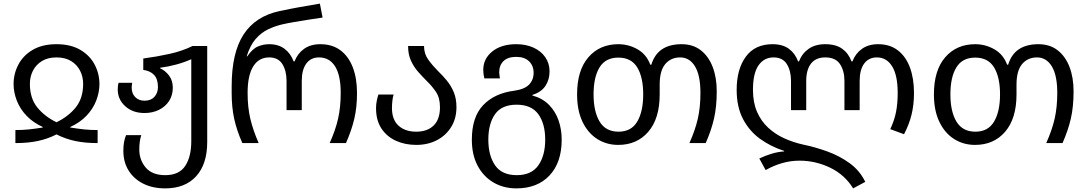

<svg xmlns="http://www.w3.org/2000/svg" viewBox="-20 -790 6002 1060"><path d="M65 0V-72Q105 -72 139 -75.5Q173 -79 216 -86V-89Q163 -113 127 -150.5Q91 -188 73 -234Q55 -280 55 -326Q55 -383 81.5 -433.5Q108 -484 161 -515Q214 -546 292 -546Q370 -546 423 -515Q476 -484 502.5 -433.5Q529 -383 529 -326Q529 -280 511 -234Q493 -188 457 -150.5Q421 -113 368 -89V-86Q412 -79 445.5 -75.5Q479 -72 519 -72V0Q450 0 395.5 -11.5Q341 -23 292 -48Q243 -23 188.5 -11.5Q134 0 65 0ZM292 -115Q358 -147 398.5 -197.5Q439 -248 439 -327Q439 -367 422 -400Q405 -433 372.5 -453Q340 -473 292 -473Q244 -473 211.5 -453Q179 -433 162 -400Q145 -367 145 -327Q145 -248 185.5 -197.5Q226 -147 292 -115Z M892 250Q823 250 771 224Q719 198 690 151.5Q661 105 661 43Q661 14 665 -6.5Q669 -27 676 -44H760Q749 -11 749 35Q749 93 784.5 135Q820 177 892 177Q969 177 1002.5 126Q1036 75 1036 -10V-463Q998 -446 954 -434Q910 -422 864 -416V-413Q893 -400 913.5 -372.5Q934 -345 934 -306Q934 -264 913.5 -232.5Q893 -201 857.5 -183.5Q822 -166 778 -166Q713 -166 671.5 -203.5Q630 -241 630 -296Q630 -305 631 -314.5Q632 -324 635 -333H710Q707 -318 707 -306Q707 -274 726.5 -254Q746 -234 778 -234Q813 -234 832.5 -255.5Q852 -277 852 -309Q852 -354 830.5 -376.5Q809 -399 771 -404V-467Q846 -477 916 -492.5Q986 -508 1043 -536H1124V-6Q1124 116 1063 183Q1002 250 892 250Z M1318 0Q1287 -70 1273 -134Q1259 -198 1259 -276V-314Q1259 -499 1325 -600Q1391 -701 1524 -729Q1580 -741 1636 -751Q1692 -761 1746 -770L1761 -693Q1726 -688 1684.5 -681.5Q1643 -675 1605 -668.5Q1567 -662 1541 -656Q1500 -647 1461 -628.5Q1422 -610 1391.5 -575Q1361 -540 1342 -479H1345Q1374 -521 1404 -533.5Q1434 -546 1466 -546Q1517 -546 1551 -520.5Q1585 -495 1601 -451H1606Q1623 -495 1659 -520.5Q1695 -546 1748 -546Q1815 -546 1860 -512Q1905 -478 1928 -417.5Q1951 -357 1951 -276Q1951 -198 1936 -134Q1921 -70 1890 0H1800Q1832 -71 1846.5 -134.5Q1861 -198 1861 -277Q1861 -374 1830 -423.5Q1799 -473 1741 -473Q1696 -473 1671 -439Q1646 -405 1646 -343V-182H1562V-343Q1562 -399 1539 -436Q1516 -473 1466 -473Q1409 -473 1378 -423.5Q1347 -374 1347 -277Q1347 -198 1362 -134.5Q1377 -71 1408 0Z M2278 10Q2216 10 2165.5 -13Q2115 -36 2085.5 -81Q2056 -126 2056 -193Q2056 -215 2060.5 -235.5Q2065 -256 2069 -268H2153Q2149 -255 2146.5 -235.5Q2144 -216 2144 -193Q2144 -129 2180.5 -96Q2217 -63 2278 -63Q2339 -63 2374 -97Q2409 -131 2409 -198Q2409 -250 2387 -282.5Q2365 -315 2336 -343Q2312 -367 2288.5 -393.5Q2265 -420 2249 -454.5Q2233 -489 2233 -536H2321Q2321 -493 2344.5 -460.5Q2368 -428 2399 -397Q2424 -373 2447 -345Q2470 -317 2485 -281.5Q2500 -246 2500 -198Q2500 -136 2471 -89Q2442 -42 2392 -16Q2342 10 2278 10Z M2831 250Q2760 250 2704.5 217.5Q2649 185 2617 125Q2585 65 2585 -19Q2585 -144 2647.5 -209.5Q2710 -275 2818 -289Q2876 -297 2901 -323Q2926 -349 2926 -388Q2926 -427 2901 -451.5Q2876 -476 2830 -476Q2784 -476 2760 -453Q2736 -430 2736 -390Q2736 -383 2737.5 -374.5Q2739 -366 2740 -357H2654Q2648 -381 2648 -404Q2648 -466 2698 -506Q2748 -546 2830 -546Q2884 -546 2925.5 -527Q2967 -508 2990.5 -474Q3014 -440 3014 -396Q3014 -350 2991 -315.5Q2968 -281 2919 -266V-263Q2976 -247 3011.5 -210.5Q3047 -174 3064 -124.5Q3081 -75 3081 -19Q3081 107 3014 178.5Q2947 250 2831 250ZM2833 177Q2914 177 2952 123Q2990 69 2990 -19Q2990 -107 2952 -159.5Q2914 -212 2832 -212Q2750 -212 2713 -159.5Q2676 -107 2676 -19Q2676 69 2713.5 123Q2751 177 2833 177Z M3393 10Q3329 10 3277.5 -22.5Q3226 -55 3196 -117.5Q3166 -180 3166 -269Q3166 -402 3228.5 -474Q3291 -546 3394 -546Q3450 -546 3499.5 -518Q3549 -490 3570 -433H3576Q3610 -546 3743 -546Q3806 -546 3849 -512.5Q3892 -479 3914.5 -420.5Q3937 -362 3937 -286Q3937 -201 3922 -135.5Q3907 -70 3876 0H3786Q3818 -71 3832.5 -134.5Q3847 -198 3847 -277Q3847 -374 3817 -423.5Q3787 -473 3735 -473Q3684 -473 3653 -436.5Q3622 -400 3622 -323V-269Q3622 -136 3559.5 -63Q3497 10 3393 10ZM3395 -63Q3465 -63 3498 -118.5Q3531 -174 3531 -269Q3531 -364 3498 -418Q3465 -472 3394 -472Q3323 -472 3290 -418Q3257 -364 3257 -269Q3257 -174 3290.5 -118.5Q3324 -63 3395 -63Z M4690 250Q4644 175 4563.5 136Q4483 97 4394 97Q4345 97 4298 110.5Q4251 124 4207 149L4172 85Q4203 70 4239 59Q4275 48 4309 46V43Q4237 20 4177.5 -22.5Q4118 -65 4082.5 -132Q4047 -199 4047 -294Q4047 -408 4097.5 -477Q4148 -546 4245 -546Q4301 -546 4335.5 -520.5Q4370 -495 4386 -451H4391Q4408 -495 4444.5 -520.5Q4481 -546 4536 -546Q4595 -546 4630 -520.5Q4665 -495 4681 -451H4686Q4703 -495 4739 -520.5Q4775 -546 4828 -546Q4893 -546 4937 -512Q4981 -478 5003.5 -417.5Q5026 -357 5026 -276Q5026 -212 5012.5 -157Q4999 -102 4971 -49L4895 -77Q4918 -126 4927 -172.5Q4936 -219 4936 -277Q4936 -374 4905.5 -423.5Q4875 -473 4821 -473Q4776 -473 4751 -439Q4726 -405 4726 -343V-182H4642V-343Q4642 -399 4617.5 -436Q4593 -473 4536 -473Q4484 -473 4457.5 -439Q4431 -405 4431 -343V-182H4347V-343Q4347 -399 4324 -436Q4301 -473 4251 -473Q4198 -473 4167.5 -429Q4137 -385 4137 -294Q4137 -224 4159.5 -172.5Q4182 -121 4221 -85Q4260 -49 4309.5 -26.5Q4359 -4 4413 8Q4481 22 4548.5 46.5Q4616 71 4671.5 111.5Q4727 152 4757 214Z M5363 10Q5299 10 5247.5 -22.5Q5196 -55 5166 -117.5Q5136 -180 5136 -269Q5136 -402 5198.5 -474Q5261 -546 5364 -546Q5420 -546 5469.5 -518Q5519 -490 5540 -433H5546Q5580 -546 5713 -546Q5776 -546 5819 -512.5Q5862 -479 5884.5 -420.5Q5907 -362 5907 -286Q5907 -201 5892 -135.5Q5877 -70 5846 0H5756Q5788 -71 5802.5 -134.5Q5817 -198 5817 -277Q5817 -374 5787 -423.5Q5757 -473 5705 -473Q5654 -473 5623 -436.5Q5592 -400 5592 -323V-269Q5592 -136 5529.5 -63Q5467 10 5363 10ZM5365 -63Q5435 -63 5468 -118.5Q5501 -174 5501 -269Q5501 -364 5468 -418Q5435 -472 5364 -472Q5293 -472 5260 -418Q5227 -364 5227 -269Q5227 -174 5260.5 -118.5Q5294 -63 5365 -63Z"/></svg>

Font: Go Noto Current
Style: Regular
Weight: 400
Designer: Monotype Design Team
Foundry: Monotype Imaging Inc.
Version: Version 2.007; ttfautohint (v1.8) -l 8 -r 50 -G 200 -x 14 -D